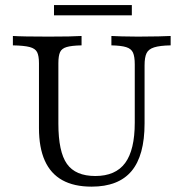

<svg xmlns="http://www.w3.org/2000/svg" viewBox="-20 -710 709 742"><path d="M333.9 11.3Q266.1 11.3 221 -13.7Q175.8 -38.7 153.2 -89.1Q130.6 -139.5 130.6 -215.3V-465.3Q130.6 -494.4 123.4 -508.5Q116.1 -522.6 94.8 -528.2Q73.4 -533.9 29.8 -534.7V-571Q67.7 -568.5 167.7 -568.5Q258.1 -568.5 295.2 -571V-534.7Q256.5 -533.9 237.5 -528.2Q218.5 -522.6 212.1 -508.5Q205.6 -494.4 205.6 -465.3V-232.3Q205.6 -123.4 238.7 -76.6Q271.8 -29.8 348.4 -29.8Q426.6 -29.8 463.7 -80.2Q500.8 -130.6 500.8 -236.3V-461.3Q500.8 -491.1 494 -506.5Q487.1 -521.8 467.7 -527.8Q448.4 -533.9 410.5 -534.7V-571Q425 -570.2 450.8 -569.4Q476.6 -568.5 512.9 -568.5Q560.5 -568.5 592.3 -569.4Q624.2 -570.2 639.5 -571V-534.7Q597.6 -533.9 575.8 -527Q554 -520.2 546.4 -504.4Q538.7 -488.7 538.7 -457.3V-233.1Q538.7 -108.9 488.3 -48.8Q437.9 11.3 333.9 11.3ZM188.7 -650.8V-690.3H489.5V-650.8Z"/></svg>

Font: Playfair 9pt Light
Style: Regular
Weight: 300
Designer: Claus Eggers Sørensen
Foundry: Claus Eggers Sørensen
Version: Version 2.001;gftools[0.9.30]